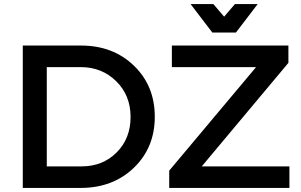

<svg xmlns="http://www.w3.org/2000/svg" viewBox="-20 -924 1481 944"><path d="M1140 -764H1024L917 -904H1029L1082 -842L1135 -904H1247ZM379 -700Q536 -700 638.5 -601Q741 -502 741 -350Q741 -198 638 -99Q535 0 376 0H92V-700ZM972 -106H1403V0H812V-85L1239 -594H825V-700H1398V-615ZM382 -106Q485 -106 553.5 -174.5Q622 -243 622 -349Q622 -455 551.5 -524.5Q481 -594 377 -594H210V-106Z"/></svg>

Font: Montserrat-Arabic
Style: Regular
Weight: 400
Designer: Mohamed Gaber
Foundry: Kief Type Foundry
Version: Version 5.008;PS 005.008;hotconv 1.0.88;makeotf.lib2.5.64775